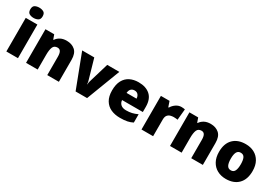

<svg xmlns="http://www.w3.org/2000/svg" viewBox="44 -1751 3912 2735"><g transform="rotate(30 2000.0 -383.0)"><path d="M163 -776Q204 -776 234.5 -759Q265 -742 265 -691Q265 -642 234.5 -624.5Q204 -607 163 -607Q121 -607 91.5 -624.5Q62 -642 62 -691Q62 -742 91.5 -759Q121 -776 163 -776ZM258 -553V0H67V-553Z M737 -563Q823 -563 877 -515Q931 -467 931 -360V0H740V-302Q740 -357 724 -385Q708 -413 673 -413Q619 -413 600.5 -369Q582 -325 582 -242V0H391V-553H535L561 -480H568Q594 -519 636.5 -541Q679 -563 737 -563Z M1206 0 995 -553H1194L1288 -226Q1290 -222 1293.5 -204Q1297 -186 1297 -170H1300Q1300 -187 1303.5 -202Q1307 -217 1309 -225L1407 -553H1606L1395 0Z M1921 -563Q2042 -563 2112 -500Q2182 -437 2182 -310V-225H1841Q1843 -182 1873.5 -154Q1904 -126 1962 -126Q2014 -126 2057 -136Q2100 -146 2146 -168V-31Q2106 -10 2058.5 0Q2011 10 1939 10Q1855 10 1789.5 -19.5Q1724 -49 1686 -112Q1648 -175 1648 -273Q1648 -373 1682.5 -437Q1717 -501 1778.5 -532Q1840 -563 1921 -563ZM1928 -433Q1894 -433 1871.5 -412Q1849 -391 1845 -345H2009Q2008 -382 1987.5 -407.5Q1967 -433 1928 -433Z M2624 -563Q2640 -563 2657 -561Q2674 -559 2682 -557L2665 -377Q2655 -379 2640.5 -381Q2626 -383 2600 -383Q2576 -383 2548.5 -376Q2521 -369 2501 -345.5Q2481 -322 2481 -272V0H2290V-553H2432L2462 -465H2471Q2494 -506 2535.5 -534.5Q2577 -563 2624 -563Z M3105 -563Q3191 -563 3245 -515Q3299 -467 3299 -360V0H3108V-302Q3108 -357 3092 -385Q3076 -413 3041 -413Q2987 -413 2968.5 -369Q2950 -325 2950 -242V0H2759V-553H2903L2929 -480H2936Q2962 -519 3004.5 -541Q3047 -563 3105 -563Z M3957 -278Q3957 -139 3883 -64.5Q3809 10 3680 10Q3600 10 3538 -23.5Q3476 -57 3440.5 -121.5Q3405 -186 3405 -278Q3405 -415 3479 -489Q3553 -563 3683 -563Q3763 -563 3824.5 -530Q3886 -497 3921.5 -433.5Q3957 -370 3957 -278ZM3599 -278Q3599 -207 3618 -169.5Q3637 -132 3682 -132Q3726 -132 3744.5 -169.5Q3763 -207 3763 -278Q3763 -349 3744.5 -385Q3726 -421 3681 -421Q3638 -421 3618.5 -385Q3599 -349 3599 -278Z"/></g></svg>

Font: Noto Sans Thaana Black
Style: Regular
Weight: 900
Designer: David Williams
Foundry: Google Inc.
Version: Version 3.001; ttfautohint (v1.8.4.7-5d5b)